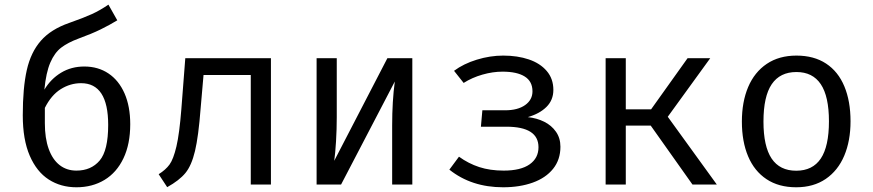

<svg xmlns="http://www.w3.org/2000/svg" viewBox="-20 -789 3732 821"><path d="M536.9 -257.9Q536.9 -172.8 507.9 -112.1Q479 -51.3 426.9 -19.7Q374.9 11.8 306.7 11.8Q240 11.8 188.5 -21.3Q136.9 -54.4 107.2 -123.1Q77.4 -191.8 77.4 -295.9Q77.4 -413.3 94.6 -489.5Q111.8 -565.6 154.6 -614.6Q197.4 -663.6 275.4 -690.8Q337.9 -712.8 372.8 -728.7Q407.7 -744.6 443.6 -769.2L481.5 -702.1Q448.7 -682.1 410.5 -663.3Q372.3 -644.6 317.4 -624.6Q270.3 -607.2 241.8 -585.4Q213.3 -563.6 195.1 -521.3Q176.9 -479 169.7 -405.6Q197.4 -451.8 241.3 -478.2Q285.1 -504.6 340.5 -504.6Q399.5 -504.6 443.8 -474.9Q488.2 -445.1 512.6 -389.5Q536.9 -333.8 536.9 -257.9ZM442.6 -254.9Q442.6 -433.3 326.7 -433.3Q280.5 -433.3 239.7 -407.7Q199 -382.1 171.8 -327.7V-262.1Q171.8 -197.9 188.2 -152.3Q204.6 -106.7 234.9 -83.1Q265.1 -59.5 306.7 -59.5Q369.7 -59.5 406.2 -102.6Q442.6 -145.6 442.6 -254.9Z M1138.5 -540V0H1052.3V-468.2H850.3L837.9 -325.6Q828.7 -205.1 813.8 -143.1Q799 -81 772.8 -49.2Q746.7 -17.4 694.9 11.3L658.5 -44.1Q688.2 -62.6 704.9 -85.4Q721.5 -108.2 734.4 -162.8Q747.2 -217.4 755.4 -321.5L772.3 -540Z M1743.1 -540V0H1656.9V-252.8Q1656.9 -356.4 1668.2 -440.5L1438.5 0H1333.8V-540H1420V-287.7Q1420 -236.4 1416.9 -185.1Q1413.8 -133.8 1409.2 -101.5L1636.4 -540Z M2140 -317.4Q2193.8 -317.4 2225.4 -339.7Q2256.9 -362.1 2256.9 -398.5Q2256.9 -441 2223.8 -461.8Q2190.8 -482.6 2128.7 -482.6Q2087.2 -482.6 2043.1 -470Q1999 -457.4 1962.6 -434.4L1921.5 -486.2Q1962.1 -516.4 2018.7 -533.8Q2075.4 -551.3 2131.8 -551.3Q2192.8 -551.3 2241.3 -534.9Q2289.7 -518.5 2317.9 -485.4Q2346.2 -452.3 2346.2 -404.6Q2346.2 -361 2316.7 -331.8Q2287.2 -302.6 2236.9 -288.2Q2275.4 -284.1 2306.9 -268.5Q2338.5 -252.8 2357.4 -225.6Q2376.4 -198.5 2376.4 -161.5Q2376.4 -106.2 2345.1 -67.2Q2313.8 -28.2 2258.2 -8.2Q2202.6 11.8 2131.3 11.8Q1995.9 11.8 1901.5 -63.6L1942.6 -119Q1983.1 -89.7 2029.2 -74.6Q2075.4 -59.5 2133.8 -59.5Q2206.7 -59.5 2244.6 -86.2Q2282.6 -112.8 2282.6 -159.5Q2282.6 -247.2 2145.1 -247.2H2036.4L2042.6 -317.4Z M2655.9 0H2569.7V-540H2655.9V-321.5H2764.1L2920 -540H3016.9L2835.4 -289.7L3045.1 0H2941L2762.6 -251.8H2655.9Z M3616.9 -270.3Q3616.9 -186.7 3590 -123.1Q3563.1 -59.5 3510.8 -23.8Q3458.5 11.8 3384.6 11.8Q3309.7 11.8 3257.7 -22.8Q3205.6 -57.4 3179 -120.5Q3152.3 -183.6 3152.3 -269.2Q3152.3 -353.3 3179.2 -416.9Q3206.2 -480.5 3258.7 -515.9Q3311.3 -551.3 3385.6 -551.3Q3460.5 -551.3 3512.3 -517.2Q3564.1 -483.1 3590.5 -419.7Q3616.9 -356.4 3616.9 -270.3ZM3244.6 -269.2Q3244.6 -163.1 3279.5 -111Q3314.4 -59 3384.6 -59Q3454.9 -59 3489.7 -111Q3524.6 -163.1 3524.6 -270.3Q3524.6 -376.9 3489.7 -429Q3454.9 -481 3385.6 -481Q3315.4 -481 3280 -429Q3244.6 -376.9 3244.6 -269.2Z"/></svg>

Font: Fira Code
Style: Regular
Weight: 400
Designer: Carrois Corporate, Edenspiekermann AG, Nikita Prokopov
Foundry: Carrois Corporate, Edenspiekermann AG, Nikita Prokopov
Version: Version 5.002